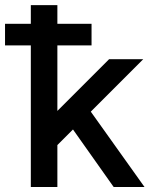

<svg xmlns="http://www.w3.org/2000/svg" viewBox="-20 -743 622 763"><path d="M208 -166.5V0H102.5V-562.5H0V-648.4H102.5V-722.7H208V-648.4H343.8V-562.5H208V-302.2L413.6 -507.8H549.3L340.8 -299.3L554.2 0H431.6L270 -228.5Z"/></svg>

Font: Giphurs Medium
Style: Regular
Weight: 500
Version: Version 0.920; ttfautohint (v1.8.4.7-5d5b)